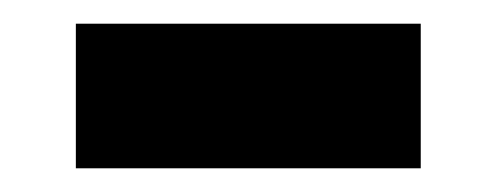

<svg xmlns="http://www.w3.org/2000/svg" viewBox="-20 -338 419 162"><path d="M335 -318V-196H44V-318Z"/></svg>

Font: Exo 2 Black
Style: Regular
Weight: 900
Designer: Natanael Gama
Foundry: Natanael Gama
Version: Version 2.010